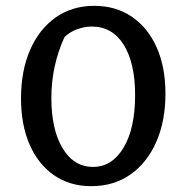

<svg xmlns="http://www.w3.org/2000/svg" viewBox="-20 -629 639 658"><path d="M293 9Q219 9 165 -28.5Q111 -66 81.5 -133.5Q52 -201 52 -292Q52 -386 83 -457.5Q114 -529 170.5 -569Q227 -609 303 -609Q377 -609 432 -571.5Q487 -534 517 -466.5Q547 -399 547 -308Q547 -214 515.5 -142.5Q484 -71 427 -31Q370 9 293 9ZM299 -57Q364 -57 403.5 -123Q443 -189 443 -303Q443 -413 404 -475.5Q365 -538 295 -538Q270 -538 245 -529Q220 -520 201 -502Q156 -403 156 -294Q156 -185 194.5 -121Q233 -57 299 -57Z"/></svg>

Font: Piazzolla SC Medium
Style: Regular
Weight: 500
Designer: Juan Pablo del Peral
Foundry: Huerta Tipografica
Version: Version 1.330